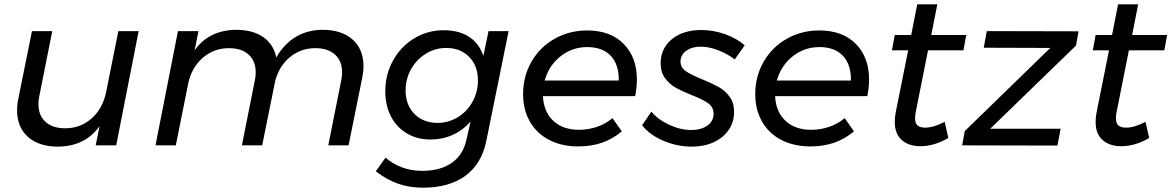

<svg xmlns="http://www.w3.org/2000/svg" viewBox="-20 -673 5424 889"><path d="M59 -162Q59 -189 65 -217L128 -529H222L162 -228Q158 -211 158 -191Q158 -139 190.5 -109Q223 -79 282 -79Q352 -79 403.5 -124Q455 -169 471 -245L528 -529H622L518 0H423L441 -89Q375 4 250 6Q160 6 109.5 -39Q59 -84 59 -162Z M1663 -367Q1663 -341 1657 -312L1594 0H1500L1560 -301Q1564 -318 1564 -338Q1564 -390 1531.5 -420Q1499 -450 1440 -450Q1373 -450 1322.5 -408.5Q1272 -367 1254 -297L1194 0H1100L1160 -301Q1164 -318 1164 -338Q1164 -390 1131.5 -420Q1099 -450 1040 -450Q970 -450 918 -404.5Q866 -359 851 -284L794 0H700L804 -529H899L881 -440Q947 -533 1072 -535Q1150 -535 1198.5 -501.5Q1247 -468 1259 -407Q1333 -533 1472 -535Q1562 -535 1612.5 -490Q1663 -445 1663 -367Z M1720 120 1765 57Q1837 118 1935 118Q2018 118 2070.5 82Q2123 46 2139 -23L2159 -111Q2124 -70 2076 -48.5Q2028 -27 1974 -27Q1912 -27 1864.5 -55Q1817 -83 1790.5 -133.5Q1764 -184 1764 -250Q1764 -328 1800 -393Q1836 -458 1898 -495.5Q1960 -533 2035 -533Q2105 -533 2152 -502.5Q2199 -472 2218 -414L2242 -529H2335L2231 -17Q2209 87 2134 141.5Q2059 196 1938 196Q1876 196 1823 177.5Q1770 159 1720 120ZM2193 -301Q2193 -368 2152.5 -409.5Q2112 -451 2046 -451Q1995 -451 1952 -424.5Q1909 -398 1883.5 -353Q1858 -308 1858 -254Q1858 -187 1899 -145.5Q1940 -104 2006 -104Q2057 -104 2100 -130.5Q2143 -157 2168 -202Q2193 -247 2193 -301Z M2929 -304Q2929 -270 2921 -228H2494Q2497 -156 2541.5 -114Q2586 -72 2661 -72Q2705 -72 2745 -86Q2785 -100 2816 -126L2859 -65Q2778 5 2658 5Q2581 5 2523 -25Q2465 -55 2433.5 -110Q2402 -165 2402 -237Q2402 -320 2441 -387.5Q2480 -455 2548 -493.5Q2616 -532 2699 -532Q2806 -532 2867.5 -470Q2929 -408 2929 -304ZM2699 -455Q2629 -455 2575 -412Q2521 -369 2502 -300H2845Q2846 -374 2808 -414.5Q2770 -455 2699 -455Z M2953 -93 2996 -156Q3027 -119 3079 -95Q3131 -71 3181 -71Q3226 -71 3255 -91.5Q3284 -112 3284 -146Q3284 -177 3259 -195Q3234 -213 3182 -233Q3135 -252 3107 -268Q3079 -284 3059 -311.5Q3039 -339 3039 -380Q3039 -449 3091 -491.5Q3143 -534 3227 -534Q3284 -534 3338 -514.5Q3392 -495 3428 -463L3382 -398Q3348 -424 3305 -440.5Q3262 -457 3225 -457Q3184 -457 3157.5 -438Q3131 -419 3131 -388Q3131 -360 3156 -343Q3181 -326 3231 -306Q3277 -287 3307 -270.5Q3337 -254 3358 -225.5Q3379 -197 3379 -155Q3379 -108 3354 -71.5Q3329 -35 3284.5 -14.5Q3240 6 3183 6Q3115 6 3051 -21.5Q2987 -49 2953 -93Z M4004 -304Q4004 -270 3996 -228H3569Q3572 -156 3616.5 -114Q3661 -72 3736 -72Q3780 -72 3820 -86Q3860 -100 3891 -126L3934 -65Q3853 5 3733 5Q3656 5 3598 -25Q3540 -55 3508.5 -110Q3477 -165 3477 -237Q3477 -320 3516 -387.5Q3555 -455 3623 -493.5Q3691 -532 3774 -532Q3881 -532 3942.5 -470Q4004 -408 4004 -304ZM3774 -455Q3704 -455 3650 -412Q3596 -369 3577 -300H3920Q3921 -374 3883 -414.5Q3845 -455 3774 -455Z M4221 -159Q4217 -142 4217 -126Q4217 -102 4228.5 -92Q4240 -82 4264 -82Q4303 -82 4354 -109L4371 -34Q4305 4 4242 4Q4188 4 4155.5 -24.5Q4123 -53 4123 -108Q4123 -131 4127 -151L4185 -440H4110L4123 -511H4199L4227 -653H4320L4292 -511H4454L4441 -440H4277Z M4974 -528 4962 -462 4565 -77H4891L4876 1L4435 0L4447 -66L4843 -451L4535 -452L4549 -529Z M5151 -159Q5147 -142 5147 -126Q5147 -102 5158.5 -92Q5170 -82 5194 -82Q5233 -82 5284 -109L5301 -34Q5235 4 5172 4Q5118 4 5085.5 -24.5Q5053 -53 5053 -108Q5053 -131 5057 -151L5115 -440H5040L5053 -511H5129L5157 -653H5250L5222 -511H5384L5371 -440H5207Z"/></svg>

Font: Gontserrat
Style: Italic
Weight: 400
Italic angle: -11.3°
Designer: Julieta Ulanovsky
Foundry: Julieta Ulanovsky
Version: Version 6.001